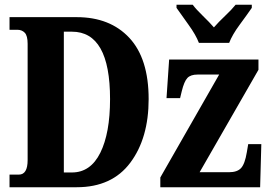

<svg xmlns="http://www.w3.org/2000/svg" viewBox="-20 -786 1132 806"><path d="M20 0H302Q450 0 527 -103Q604 -206 604 -370Q604 -540 523 -627Q442 -714 302 -714H20V-661H53Q72 -661 84 -648.5Q96 -636 96 -602V-114Q96 -53 59 -53H20ZM248 -62V-653H282Q442 -653 442 -370Q442 -227 401 -144.5Q360 -62 282 -62ZM653 0H1072L1077 -181H1022L1016 -146Q1008 -98 992 -80.5Q976 -63 941 -63H818L1065 -493V-536H690L679 -374H736L743 -403Q753 -444 766.5 -458.5Q780 -473 809 -473H900L653 -41ZM815 -606H942Q955 -640 986 -682Q1017 -724 1037 -753V-766H969Q953 -746 925 -719.5Q897 -693 878 -671Q859 -693 831.5 -719.5Q804 -746 789 -766H721V-753Q741 -724 771.5 -682Q802 -640 815 -606Z"/></svg>

Font: Noto Serif ExtraCondensed Extra
Style: Regular
Weight: 800
Width: 3
Designer: Monotype Design Team
Foundry: Monotype Imaging Inc.
Version: Version 1.002